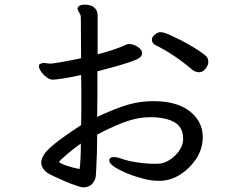

<svg xmlns="http://www.w3.org/2000/svg" viewBox="-20 -772 1040 824"><path d="M612 -337Q612 -337 636 -338Q740 -338 795 -294Q850 -250 850 -185V-177Q848 -129 821 -89Q794 -49 754.5 -23.5Q715 2 670 4H659Q631 4 595.5 -5Q560 -14 527 -27.5Q494 -41 471.5 -55.5Q449 -70 449 -83Q449 -98 469 -98Q482 -98 495 -93Q528 -81 569 -75Q610 -69 646 -69Q651 -69 656.5 -69.5Q662 -70 667 -70Q687 -72 710 -87Q733 -102 749 -125Q765 -148 766 -172V-177Q766 -226 728.5 -247.5Q691 -269 625 -269Q620 -269 614 -268.5Q608 -268 602 -268Q557 -265 502.5 -243.5Q448 -222 397 -194Q397 -114 393 -46Q392 -15 389 -6Q381 16 367.5 24Q354 32 339 32H334Q328 32 303 23Q267 11 212 -15Q191 -25 182 -31Q157 -50 157 -75Q157 -90 169 -109Q181 -128 218.5 -158Q256 -188 328 -235Q329 -260 329 -285V-398Q329 -423 328 -450Q277 -439 246 -434.5Q215 -430 208 -430Q193 -430 179 -441Q165 -452 156 -465.5Q147 -479 147 -487.5Q147 -496 153 -498Q163 -502 164 -502Q173 -502 180.5 -500.5Q188 -499 197 -499Q206 -499 245.5 -506Q285 -513 328 -522L327 -695Q327 -708 322 -714Q321 -717 317 -723Q313 -729 313 -735V-739L314 -740Q320 -752 341 -752Q369 -752 381.5 -742Q394 -732 396.5 -722Q399 -712 399 -707V-539Q461 -555 505 -573Q509 -574 514 -577Q524 -583 535.5 -583Q547 -583 562 -576Q590 -562 590 -543Q590 -537 585 -530Q580 -523 562 -515Q523 -498 398 -466V-366Q398 -318 397 -270Q446 -294 502 -314Q558 -334 612 -337ZM874 -506Q874 -492 862 -477Q850 -462 834.5 -462Q819 -462 806 -472Q729 -538 648 -578Q632 -586 632 -602Q632 -609 636 -615Q652 -634 668 -634Q683 -634 708 -622.5Q733 -611 759 -598Q814 -569 850 -543Q868 -530 871 -522Q874 -514 874 -506ZM320 -47H321Q322 -47 322 -49Q327 -86 327 -156Q297 -135 269.5 -111.5Q242 -88 233 -78Q236 -71 269 -60Q297 -51 320 -47ZM321 -47Z"/></svg>

Font: Moon Stars Kai HW
Style: Bold
Weight: 700
Designer: GuiWonder
Version: Version 1.101